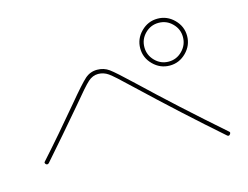

<svg xmlns="http://www.w3.org/2000/svg" viewBox="-88 -873 1177 912"><g transform="rotate(-15 500.0 -417.5)"><path d="M815.9 -682.1Q788.1 -710 749 -710Q710 -710 682.1 -682.1Q654.3 -654.3 654.3 -615.2Q654.3 -576.2 682.1 -547.9Q710 -519.5 749 -519.5Q788.1 -519.5 815.9 -547.9Q843.8 -576.2 843.8 -615.2Q843.8 -654.3 815.9 -682.1ZM830.1 -534.2Q795.9 -500 749 -500Q702.1 -500 668 -534.2Q633.8 -568.4 633.8 -615.2Q633.8 -662.1 668 -696.3Q702.1 -730.5 749 -730.5Q795.9 -730.5 830.1 -696.3Q864.3 -662.1 864.3 -615.2Q864.3 -568.4 830.1 -534.2ZM73.2 -201.2Q65.4 -194.3 58.6 -200.2Q50.8 -208 57.6 -213.9Q152.3 -319.3 256.8 -444.3Q324.2 -525.4 349.6 -547.9Q375 -570.3 409.2 -570.3Q442.4 -570.3 467.8 -551.8Q493.2 -533.2 568.4 -461.9Q735.4 -302.7 939.5 -124Q946.3 -119.1 939.5 -110.4Q933.6 -102.5 925.8 -108.4Q745.1 -266.6 553.7 -448.2Q481.4 -517.6 458.5 -533.7Q435.5 -549.8 408.7 -549.8Q381.8 -549.8 359.4 -529.8Q336.9 -509.8 272.5 -431.6Q168 -308.6 73.2 -201.2Z"/></g></svg>

Font: Rounded Mgen+ 1mn thin
Style: Regular
Weight: 100
Designer: [Source Han Sans]
Ryoko NISHIZUKA  (kana & ideographs); Paul D. Hunt (Latin, Greek & Cyrillic); Wenlong ZHANG  (bopomofo
Version: Version 1.059.20150602